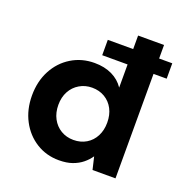

<svg xmlns="http://www.w3.org/2000/svg" viewBox="-130 -841 946 974"><g transform="rotate(20 343.0 -354.0)"><path d="M315 -564V-647H663V-564ZM290 12Q222 12 167.5 -22Q113 -56 81.5 -115.5Q50 -175 50 -251Q50 -327 81.5 -386.5Q113 -446 168.5 -480Q224 -514 293 -514Q347 -514 387.5 -494.5Q428 -475 452 -439V-720H592V0H468L452 -68Q437 -46 415 -28Q393 -10 362.5 1Q332 12 290 12ZM324 -110Q363 -110 393 -128Q423 -146 439.5 -178Q456 -210 456 -251Q456 -293 439.5 -324.5Q423 -356 393 -374Q363 -392 324 -392Q287 -392 256.5 -374Q226 -356 209 -324.5Q192 -293 192 -252Q192 -210 209 -178Q226 -146 256 -128Q286 -110 324 -110Z"/></g></svg>

Font: DM Sans 16pt ExtraBold
Style: Regular
Weight: 800
Version: Version 4.004;gftools[0.9.30]